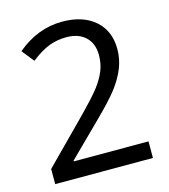

<svg xmlns="http://www.w3.org/2000/svg" viewBox="-108 -810 789 896"><g transform="rotate(-15 286.0 -362.0)"><path d="M520 0H47.9V-73.2L234.9 -262.2Q319.3 -347.7 346.7 -384.3Q374 -420.9 387.5 -455.1Q400.9 -489.3 400.9 -528.8Q400.9 -585.4 367.2 -617.2Q333.5 -648.9 274.9 -648.9Q231 -648.9 191.7 -634.3Q152.3 -619.6 103 -581.1L56.2 -640.1Q156.2 -724.1 274.9 -724.1Q374.5 -724.1 432.9 -673.1Q491.2 -622.1 491.2 -534.2Q491.2 -487.3 474.1 -443.6Q457 -399.9 422.9 -354.7Q388.7 -309.6 308.1 -231L159.2 -84V-80.1H520Z"/></g></svg>

Font: NotoPenekeko
Style: Regular
Weight: 400
Designer: Monotype Design team
Foundry: Monotype Imaging Inc.
Version: Version 1.04